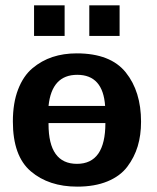

<svg xmlns="http://www.w3.org/2000/svg" viewBox="-20 -686 585 716"><path d="M107 -552V-666H221V-552ZM313 -552V-666H426V-552ZM28 -233Q28 -302 47.5 -352.5Q67 -403 101 -431.5Q135 -460 176 -473.5Q217 -487 266 -487Q392 -487 449 -416Q506 -345 506 -232Q506 -182 493.5 -140.5Q481 -99 454.5 -64Q428 -29 380.5 -9.5Q333 10 268 10Q162 10 95 -47Q28 -104 28 -233ZM161 -223Q161 -75 267 -75Q373 -75 373 -227H161ZM161 -291H372Q364 -407 268 -407Q173 -407 161 -291Z"/></svg>

Font: Coval
Style: ExtraBold
Weight: 800
Foundry: Context Ltd
Version: Version 001.000